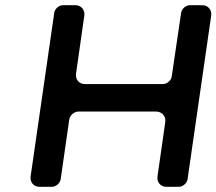

<svg xmlns="http://www.w3.org/2000/svg" viewBox="-20 -720 834 740"><path d="M703 -30 794 -660C797 -682 782 -700 759 -700H712C696 -700 680 -686 678 -670L642 -426C640 -410 624 -396 608 -396H307C285 -396 270 -414 273 -436L305 -660C308 -682 293 -700 270 -700H223C207 -700 191 -686 189 -670L98 -40C95 -18 110 0 132 0H180C196 0 212 -14 214 -30L247 -260C250 -276 266 -290 282 -290H582C604 -290 620 -272 617 -250L587 -40C584 -18 599 0 621 0H669C685 0 701 -14 703 -30Z"/></svg>

Font: Trueno
Style: RoundIt
Weight: 400
Designer: Julieta Ulanovsky, Jasper
Foundry: Julieta Ulanovsky, Cannot Into Space Fonts
Version: Version 3.001